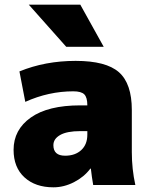

<svg xmlns="http://www.w3.org/2000/svg" viewBox="-20 -790 651 820"><path d="M263 -590 103 -770H323L423 -590ZM323 -340H353Q353 -374 340 -387Q327 -400 293 -400Q188 -400 88 -355L63 -485Q173 -530 303 -530Q433 -530 488 -481.5Q543 -433 543 -320V-140Q543 -68 558 0H378Q372 -34 368 -70H366Q339 -34 296 -12Q253 10 208 10Q131 10 84.5 -32.5Q38 -75 38 -150Q38 -236 111.5 -288Q185 -340 323 -340ZM208 -170Q208 -125 258 -125Q301 -125 327 -149Q353 -173 353 -215V-230H323Q266 -230 237 -213.5Q208 -197 208 -170Z"/></svg>

Font: Mplus 1p Black
Style: Regular
Weight: 900
Version: Version 1.061